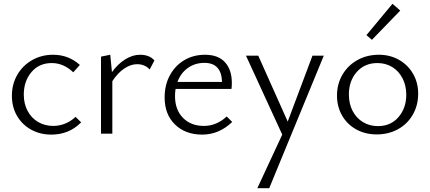

<svg xmlns="http://www.w3.org/2000/svg" viewBox="-20 -708 2279 1017"><path d="M43 -201Q43 -262 71.5 -311.5Q100 -361 150 -389.5Q200 -418 261 -418Q343 -418 403 -364L368 -325Q317 -374 254 -374Q187 -374 146.5 -326Q106 -278 106 -207Q106 -158 126.5 -120Q147 -82 182.5 -61.5Q218 -41 262 -41Q295 -41 325.5 -53.5Q356 -66 380 -89L410 -60Q346 5 252 5Q192 5 144.5 -21.5Q97 -48 70 -94.5Q43 -141 43 -201Z M798 -388 773 -340Q747 -368 706 -368Q672 -368 637.5 -344.5Q603 -321 575 -278V0H515V-408L564 -418L573 -326Q604 -369 643 -393.5Q682 -418 722 -418Q771 -418 798 -388Z M1210 -62Q1140 5 1051 5Q962 5 907 -48.5Q852 -102 852 -192Q852 -258 880 -309.5Q908 -361 956.5 -389.5Q1005 -418 1066 -418Q1136 -418 1172 -378Q1208 -338 1208 -269Q1208 -248 1206 -237H910Q907 -219 907 -199Q907 -127 949 -84Q991 -41 1060 -41Q1127 -41 1181 -91ZM920 -274H1156Q1153 -375 1063 -375Q1013 -375 975 -348Q937 -321 920 -274Z M1695 -413 1406 289H1343L1475 5L1283 -413H1348L1504 -64L1635 -413Z M1765 -202Q1765 -263 1794 -312.5Q1823 -362 1873.5 -390Q1924 -418 1987 -418Q2046 -418 2093.5 -391Q2141 -364 2168 -317Q2195 -270 2195 -212Q2195 -150 2166.5 -100.5Q2138 -51 2088 -23.5Q2038 4 1975 4Q1915 4 1867 -22.5Q1819 -49 1792 -96Q1765 -143 1765 -202ZM2132 -206Q2132 -255 2112 -293.5Q2092 -332 2057.5 -353Q2023 -374 1979 -374Q1911 -374 1869.5 -326.5Q1828 -279 1828 -208Q1828 -158 1848 -120Q1868 -82 1903 -61Q1938 -40 1982 -40Q2050 -40 2091 -88Q2132 -136 2132 -206ZM1921 -522 2059 -688 2100 -652 1950 -497Z"/></svg>

Font: Ysabeau Semilight
Style: Regular
Weight: 300
Designer: Christian Thalmann (Catharsis Fonts)
Version: Version 0.003